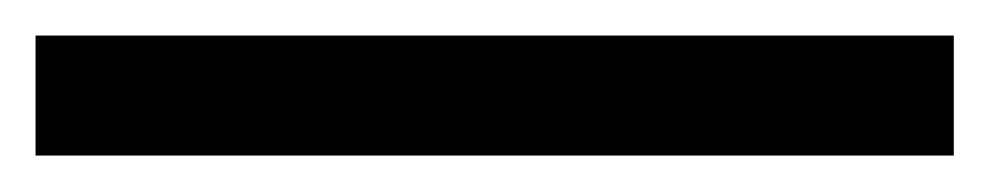

<svg xmlns="http://www.w3.org/2000/svg" viewBox="-35 83 556 108"><path d="M-15 170.5V103H501.5V170.5Z"/></svg>

Font: Overpass Light
Style: Regular
Weight: 300
Designer: Delve Withrington, Dave Bailey, Thomas Jockin
Foundry: Delve Fonts LLC
Version: Version 4.000; ttfautohint (v1.8.3)